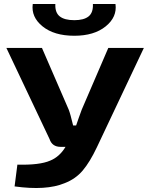

<svg xmlns="http://www.w3.org/2000/svg" viewBox="-20 -735 756 961"><path d="M352 -556Q251 -556 193 -603Q135 -650 144 -715H257Q255 -672 279 -653Q303 -634 352 -634Q400 -634 423.5 -653Q447 -672 445 -715H558Q567 -650 509 -603Q451 -556 352 -556ZM700 -495 465 2Q430 76 394 118.5Q358 161 303 182Q211 220 53 198L67 89Q178 92 231 69Q278 50 308 0H283Q241 0 228 -39L12 -495H190L324 -186Q332 -166 346 -107H361Q365 -118 374.5 -146Q384 -174 389 -186L522 -495Z"/></svg>

Font: Exo 2 Expanded
Style: Bold
Weight: 700
Width: 7
Designer: Natanael Gama
Version: Version 1.001;PS 001.001;hotconv 1.0.70;makeotf.lib2.5.58329